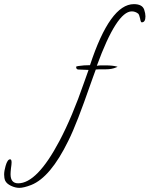

<svg xmlns="http://www.w3.org/2000/svg" viewBox="-317 -621 723 928"><path d="M-224 287Q-243 287 -264 277Q-285 267 -292 252Q-297 240 -297 223Q-297 205 -290 181Q-281 149 -268 149Q-261 149 -261 164Q-261 173 -264 193Q-265 202 -265.5 209Q-266 216 -266 221Q-266 265 -229 265Q-138 265 -30 61Q32 -56 90 -224L111 -283L62 -285Q51 -285 51 -298Q51 -302 89 -305L118 -306Q215 -601 330 -601Q371 -601 380 -574Q386 -556 386 -542Q386 -513 368 -513Q363 -513 360 -532Q356 -550 351 -555Q337 -566 320 -566Q247 -566 151 -303Q156 -304 161.5 -304.5Q167 -305 172 -305H193Q228 -305 249 -299L251 -298Q250 -297 244 -295Q223 -286 195 -286Q176 -286 164 -286Q152 -286 146 -285Q139 -266 132.5 -248Q126 -230 120 -213Q88 -121 61.5 -52.5Q35 16 13 60Q-73 236 -166 273Q-202 287 -224 287Z"/></svg>

Font: Petemoss
Style: Regular
Weight: 400
Designer: Robert E. Leuschke
Foundry: Robert E. Leuschke
Version: Version 1.010; ttfautohint (v1.8.3)